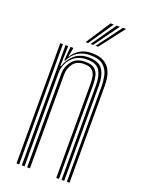

<svg xmlns="http://www.w3.org/2000/svg" viewBox="-146 -834 663 900"><g transform="rotate(20 185.5 -384.0)"><path d="M306 0V-475.5Q306 -501.8 300.1 -529.5Q294.2 -557.2 273.1 -576.2Q252 -595.2 206.2 -595.2Q136 -595.2 104 -530.5H100L106 -600H119.5V-594L111.5 -554.2H114Q129.2 -579.2 153.4 -593.1Q177.5 -607 209.8 -607Q249.8 -607 272 -593.5Q294.2 -580 304.4 -559.2Q314.5 -538.5 316.9 -516.5Q319.2 -494.5 319.2 -477.8V0ZM54.8 0V-600H68V0ZM81.2 0V-600H94.5L91.5 -499.5H95Q107.2 -537 134.6 -560.1Q162 -583.2 203 -583Q253.8 -582.8 273.2 -554.9Q292.8 -527 292.8 -474.8V0H279.5V-473.2Q279.5 -519.2 262.8 -545.2Q246 -571.2 199 -571.2Q163.5 -571.2 140.4 -554.9Q117.2 -538.5 106 -514Q94.8 -489.5 94.8 -464.8V0ZM108 0V-466Q108 -501.2 129.5 -529.8Q151 -558.2 196.2 -558.2Q228 -558.2 242.9 -545.2Q257.8 -532.2 262.1 -512.1Q266.5 -492 266.5 -471.2V0H253.2V-470.5Q253.2 -487.8 250 -505.4Q246.8 -523 234.4 -534.8Q222 -546.5 194.5 -546.5Q157.2 -546.5 139.5 -522.4Q121.8 -498.2 121.8 -466.8V0ZM164.5 -645 244.8 -767.8H260.5L177.2 -645ZM214.5 -645 306 -767.8H321.5L227.2 -645ZM189.5 -645 275.2 -767.8H291L202.2 -645Z"/></g></svg>

Font: Big Shoulders Inline Display
Style: Regular
Weight: 400
Designer: Patric King
Foundry: XO Type Co
Version: Version 1.000